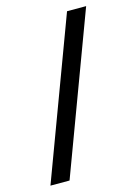

<svg xmlns="http://www.w3.org/2000/svg" viewBox="-111 -774 593 835"><g transform="rotate(-15 186.0 -357.0)"><path d="M362 -714 96 0H10L276 -714Z"/></g></svg>

Font: Noto Sans Phoenician
Style: Regular
Weight: 400
Designer: Monotype Design Team
Foundry: Monotype Imaging Inc.
Version: Version 2.001; ttfautohint (v1.8.4.7-5d5b)